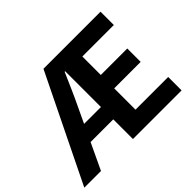

<svg xmlns="http://www.w3.org/2000/svg" viewBox="-159 -1000 1259 1259"><g transform="rotate(-45 471.0 -370.5)"><path d="M-8.7 0 353.3 -740.8H882.5V-617.3H590.5V-446.1H835.9V-321.9H590.5V-124.3H893.5V0H442.5V-628.8H437.7Q413.1 -572.8 388.7 -517.1Q364.3 -461.3 339.4 -409.9L146 0ZM162.7 -182.5V-296.9H522.1V-182.5Z"/></g></svg>

Font: Noto Sans TC Thin
Style: Regular
Weight: 100
Designer: Ryoko NISHIZUKA 西塚涼子 (kana, bopomofo & ideographs); Paul D. Hunt (Latin, Greek & Cyrillic); Sandoll Communications 산돌커뮤니
Foundry: Adobe
Version: Version 2.004-H2;hotconv 1.0.118;makeotfexe 2.5.65603